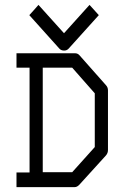

<svg xmlns="http://www.w3.org/2000/svg" viewBox="-20 -815 526 786"><path d="M155 -110H275.5L368 -213V-433L275.5 -538H155ZM101 -538H47.5V-597H287Q298.5 -597 306 -588L414 -466Q422 -457.5 422 -445V-201Q422 -188.5 414 -179L305 -59Q295.5 -49 286 -49H47.5V-109H101ZM365.5 -774 384.5 -753 261 -616Q253.5 -608 243 -608Q230 -608 223 -616L100 -753L119 -774L137.5 -795L242 -679L346.5 -795Z"/></svg>

Font: 3270 Nerd Font Mono SemCond
Style: Regular
Weight: 400
Monospace: yes
Version: Version 3.0.1;Nerd Fonts 3.1.1